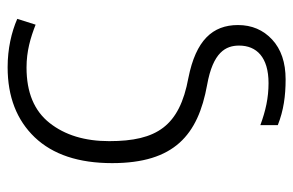

<svg xmlns="http://www.w3.org/2000/svg" viewBox="-156 -426 787 516"><g transform="rotate(-90 238.0 -168.5)"><path d="M282.2 205.1C327.6 205.1 363.3 192.9 389.2 168.9C415 145 428.2 114.3 428.2 77.1C428.2 8.8 387.2 -36.1 286.1 -56.2C156.7 -80.1 116.2 -141.1 116.2 -269C116.2 -334.5 132.3 -387.7 165 -429.2C197.8 -470.7 247.1 -491.2 314 -491.2C358.4 -491.2 394 -480.5 429.2 -466.8L444.8 -516.1C409.2 -531.7 364.3 -542 314.9 -542C235.4 -542 172.9 -517.6 126.5 -469.2C80.1 -420.4 57.1 -351.1 57.1 -261.2C57.1 -94.2 132.8 -30.3 267.1 -5.9C355.5 9.8 373 44.4 373 80.1C373 127 341.8 159.2 272 159.2C232.4 159.2 197.8 151.4 159.2 137.2V184.1C198.7 199.7 237.8 205.1 282.2 205.1Z"/></g></svg>

Font: Noto Reveo Sans
Style: Regular
Weight: 300
Designer: Monotype Design Team
Foundry: Monotype Imaging Inc.
Version: Version 2.007